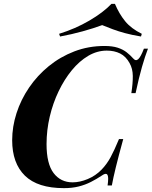

<svg xmlns="http://www.w3.org/2000/svg" viewBox="-20 -960 786 994"><path d="M746 -708Q731 -669 715 -613.5Q699 -558 682 -478H660Q668 -529 667.5 -567Q667 -605 651 -633Q632 -668 602 -683Q572 -698 533 -698Q483 -698 437 -671Q391 -644 352 -596.5Q313 -549 283.5 -487.5Q254 -426 237.5 -356Q221 -286 221 -214Q221 -112 257.5 -64Q294 -16 356 -16Q393 -16 434 -33Q475 -50 506 -82Q533 -110 552.5 -146Q572 -182 596 -240H618Q593 -149 579.5 -93.5Q566 -38 559 0H537Q540 -21 540 -34Q540 -55 532 -59Q524 -63 507 -51Q480 -33 450.5 -18Q421 -3 387 5.5Q353 14 311 14Q175 14 109 -50.5Q43 -115 43 -234Q43 -304 65.5 -374Q88 -444 130.5 -506.5Q173 -569 232.5 -617.5Q292 -666 365 -694Q438 -722 521 -722Q562 -722 589.5 -713Q617 -704 636 -689Q655 -674 670 -657Q683 -642 696 -654Q709 -666 725 -708ZM509 -830Q466 -814 408.5 -798Q351 -782 291 -771L286 -785Q370 -811 442 -853Q514 -895 557 -940H575Q597 -888 628 -850Q659 -812 714 -785L710 -771Q662 -779 627 -788.5Q592 -798 564 -808.5Q536 -819 509 -830Z"/></svg>

Font: Playfair Display
Style: Bold Italic
Weight: 700
Italic angle: -14°
Designer: Claus Eggers Sørensen
Foundry: Claus Eggers Sørensen
Version: Version 1.203